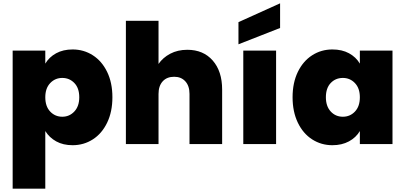

<svg xmlns="http://www.w3.org/2000/svg" viewBox="-20 -865 2433 1153"><path d="M252 -483Q275 -522 317 -545Q359 -568 416 -568Q483 -568 537.5 -533Q592 -498 623.5 -433Q655 -368 655 -281Q655 -194 623.5 -128.5Q592 -63 537.5 -28Q483 7 416 7Q359 7 317.5 -16Q276 -39 252 -78V268H56V-561H252ZM456 -281Q456 -336 426.5 -366.5Q397 -397 354 -397Q311 -397 281.5 -366Q252 -335 252 -281Q252 -226 281.5 -195Q311 -164 354 -164Q397 -164 426.5 -195.5Q456 -227 456 -281Z M1105 -566Q1201 -566 1257.5 -501.5Q1314 -437 1314 -327V0H1118V-301Q1118 -349 1093 -376.5Q1068 -404 1026 -404Q982 -404 957 -376.5Q932 -349 932 -301V0H736V-740H932V-481Q958 -519 1002.5 -542.5Q1047 -566 1105 -566Z M1638 -561V0H1441V-561ZM1662 -697 1412 -599V-732L1662 -845Z M1737 -281Q1737 -368 1768.5 -433Q1800 -498 1854.5 -533Q1909 -568 1976 -568Q2034 -568 2076 -545Q2118 -522 2141 -483V-561H2337V0H2141V-78Q2118 -39 2075.5 -16Q2033 7 1976 7Q1909 7 1854.5 -28Q1800 -63 1768.5 -128.5Q1737 -194 1737 -281ZM2141 -281Q2141 -335 2111.5 -366Q2082 -397 2039 -397Q1995 -397 1966 -366.5Q1937 -336 1937 -281Q1937 -227 1966 -195.5Q1995 -164 2039 -164Q2082 -164 2111.5 -195Q2141 -226 2141 -281Z"/></svg>

Font: DVN-Poppins ExtBd
Style: Regular
Weight: 800
Designer: Ninad Kale (Devanagari), Jonny Pinhorn (Latin)
Foundry: Indian Type Foundry
Version: 4.004